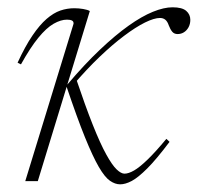

<svg xmlns="http://www.w3.org/2000/svg" viewBox="-20 -484 528 513"><path d="M220 -454.5 81 0H47.5L176.5 -420.5Q177 -426.5 172.5 -429Q168 -431.5 159 -431.5Q142.5 -431.5 123.2 -420.5Q104 -409.5 82.5 -383.2Q61 -357 36 -312L27 -316.5Q47.5 -361 66.8 -389.2Q86 -417.5 104.5 -433.5Q123 -449.5 141.2 -455.8Q159.5 -462 178.5 -462Q190.5 -462 202.2 -460Q214 -458 220 -454.5ZM454.5 -393Q445.5 -393 440.2 -399.2Q435 -405.5 431 -416Q427.5 -426.5 421.8 -431.2Q416 -436 407.5 -436Q392 -436 367.2 -423.8Q342.5 -411.5 311.5 -388.2Q280.5 -365 246 -332Q211.5 -299 176 -257.5L182 -277.5Q208 -200.5 228 -150.2Q248 -100 263.8 -71.5Q279.5 -43 291.5 -31.5Q303.5 -20 312.5 -20Q323.5 -20 338.2 -28.5Q353 -37 374.2 -57.5Q395.5 -78 424.5 -113L433 -105Q398 -58.5 373.5 -34Q349 -9.5 332 -0.5Q315 8.5 301 8.5Q287.5 8.5 273.8 -1Q260 -10.5 244 -38Q228 -65.5 207 -117.2Q186 -169 157.5 -253.5L159 -257Q205.5 -312 247 -351.2Q288.5 -390.5 323.8 -415.5Q359 -440.5 388.5 -452.5Q418 -464.5 441 -464.5Q466.5 -464.5 477.5 -455Q488.5 -445.5 488.5 -431Q488.5 -420 483.8 -411.2Q479 -402.5 471.5 -397.8Q464 -393 454.5 -393Z"/></svg>

Font: Newsreader 36pt ExtraLight
Style: Italic
Weight: 250
Italic angle: -17°
Designer: Hugues Gentile
Foundry: Production Type
Version: Version 1.003